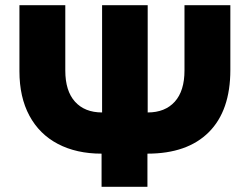

<svg xmlns="http://www.w3.org/2000/svg" viewBox="-20 -721 965 741"><path d="M550 -287V-701H374V-287Q307 -287 269.5 -328.5Q232 -370 232 -449V-701H55V-446Q55 -346 93.5 -274.5Q132 -203 203.5 -165.5Q275 -128 372 -128V0H549V-128Q703 -128 786 -211Q869 -294 869 -451V-701H692V-449Q692 -370 654.5 -328.5Q617 -287 550 -287Z"/></svg>

Font: Geom ExtraBold
Style: Bold
Weight: 800
Version: Version 1.102